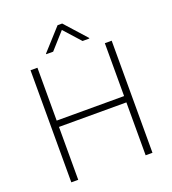

<svg xmlns="http://www.w3.org/2000/svg" viewBox="-163 -1050 1047 1171"><g transform="rotate(-20 360.5 -464.5)"><path d="M97.2 0V-727.5H142.1V-384.3H579.6V-727.5H624V0H579.6V-343.3H142.1V0ZM456.5 -786.6 360.8 -893.1 265.6 -786.6H220.7V-790.5L346.2 -929.2H376L500.5 -790.5V-786.6Z"/></g></svg>

Font: Inter Tight ExtraLight
Style: Regular
Weight: 250
Designer: Rasmus Andersson
Foundry: rsms
Version: Version 3.004